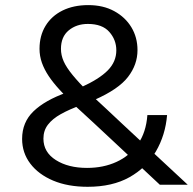

<svg xmlns="http://www.w3.org/2000/svg" viewBox="-20 -710 743 738"><path d="M701.5 0H594.3Q551.6 -40.1 505.5 -83Q459.4 -125.8 417.1 -165.7Q374.8 -205.5 340.7 -237Q306.6 -268.5 286.5 -286.9Q266.4 -305.3 266.4 -305.3Q234.3 -337.4 209.2 -364.9Q184 -392.4 167.1 -417.7Q150.2 -443.1 141 -468.9Q131.9 -494.8 131.9 -522.5Q131.9 -572.7 155 -610.6Q178.1 -648.6 220.3 -669.5Q262.6 -690.4 319.3 -690.4Q376.6 -690.4 419.1 -667.2Q461.6 -644 485 -605.2Q508.5 -566.3 508.5 -517.4Q508.5 -461.7 472.1 -414.4Q435.8 -367 343.7 -326.4L290.8 -374.1Q361.5 -406.1 394.3 -439.5Q427.1 -472.9 427.1 -516.5Q427.1 -556.9 400.1 -587.4Q373.2 -618 317.7 -618Q274.1 -618 244.2 -593.3Q214.3 -568.6 214.3 -522.2Q214.3 -498.1 224.6 -474.6Q235 -451 259.2 -421.5Q283.4 -391.9 325.6 -349.7Q325.6 -349.7 341.5 -335.1Q357.5 -320.4 385.5 -294.4Q413.6 -268.3 450.2 -233.7Q486.8 -199.2 529 -160.3Q571.2 -121.4 615 -80.4Q658.9 -39.4 701.5 0ZM235.4 -354.1 292.6 -306.3Q246.3 -289.6 214 -271.5Q181.7 -253.5 164.3 -230.8Q146.9 -208.2 146.9 -177.2Q146.9 -125 194.6 -94.8Q242.2 -64.6 314.7 -64.6Q377.5 -64.6 427.8 -87.7Q478.2 -110.7 509.9 -155.9Q541.7 -201 546.5 -267.8H622.2Q615.9 -191.1 579.4 -128.2Q542.9 -65.3 477.4 -28.7Q411.9 8 316.8 8Q240.8 8 184.3 -15.8Q127.8 -39.7 96.4 -81.2Q65 -122.7 65 -176.1Q65 -240.1 108.9 -282.3Q152.9 -324.6 235.4 -354.1Z"/></svg>

Font: Hind Variable Light
Style: Regular
Weight: 300
Designer: Manushi Parikh, Satya Rajpurohit
Foundry: Indian Type Foundry
Version: Version 3.000